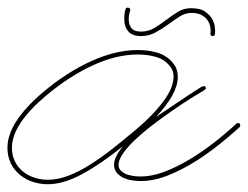

<svg xmlns="http://www.w3.org/2000/svg" viewBox="-41 -470 649 502"><path d="M585.9 -146.5Q587.2 -143.9 587.2 -141.9Q587.2 -140.6 585.9 -138Q562.5 -116.5 531.6 -91.8Q500.7 -67.1 466.5 -45.9Q432.3 -24.7 396.5 -10.7Q360.7 3.3 326.8 3.3Q317.1 3.3 305 1.6Q293 0 282.2 -4.9Q271.5 -9.8 264.3 -18.2Q257.2 -26.7 257.2 -39.7Q257.2 -59.2 280.6 -87.9Q223.3 -41.7 174.2 -15Q125 11.7 84 11.7Q63.2 11.7 43.9 5.2Q24.7 -1.3 10.1 -13.7Q-4.6 -26 -13 -43.6Q-21.5 -61.2 -21.5 -84Q-21.5 -149.7 71 -228.5Q133.5 -281.2 197.6 -310.2Q261.7 -339.2 319 -339.2Q346.4 -339.2 368.5 -332.7Q369.8 -332.7 378.6 -329.4Q387.4 -326.2 397.5 -318.7Q407.6 -311.2 415.7 -299.2Q423.8 -287.1 423.8 -268.9Q423.8 -224 366.5 -164.1Q390 -179.7 411.8 -194.3Q433.6 -209 450.2 -220.1Q466.8 -231.1 477.2 -237.6Q487.6 -244.1 488.9 -244.1Q489.6 -244.8 491.5 -244.8Q497.4 -244.8 497.4 -238.9Q497.4 -237 490.6 -232.7Q483.7 -228.5 469.1 -219.7Q454.4 -210.9 432 -196Q409.5 -181 378.9 -158.9Q324.2 -119.1 296.5 -88.5Q268.9 -57.9 268.9 -39.1Q268.9 -29.9 275.1 -23.8Q281.2 -17.6 290 -14.3Q298.8 -11.1 308.6 -9.8Q318.4 -8.5 326.2 -8.5Q355.5 -8.5 387.7 -20.5Q419.9 -32.6 452.8 -52.1Q485.7 -71.6 517.6 -96.4Q549.5 -121.1 577.5 -147.1Q580.1 -148.4 581.4 -148.4Q584 -148.4 585.9 -146.5ZM84 0Q111.3 0 140 -11.4Q168.6 -22.8 196.9 -41Q225.3 -59.2 252.6 -80.7Q279.9 -102.2 304.7 -123Q337.2 -149.7 358.1 -171.9Q378.9 -194 391.3 -212.2Q403.6 -230.5 408.2 -244.5Q412.8 -258.5 412.8 -268.9Q412.8 -283.9 405.6 -293.9Q398.4 -304 389.6 -310.2Q380.9 -316.4 373.4 -319Q365.9 -321.6 365.2 -321.6Q343.8 -327.5 319 -327.5Q263.7 -327.5 201.8 -299.2Q140 -270.8 78.8 -219.4Q-9.8 -144.5 -9.8 -84Q-9.8 -64.5 -2.3 -48.8Q5.2 -33.2 17.9 -22.5Q30.6 -11.7 47.9 -5.9Q65.1 0 84 0ZM513.7 -375.7Q509.1 -377 509.1 -381.5Q509.1 -382.2 509.4 -383.5Q509.8 -384.8 509.8 -391.3Q509.8 -395.2 508.1 -402.7Q506.5 -410.2 501.3 -417.6Q496.1 -425.1 486 -430.7Q475.9 -436.2 459.6 -436.2Q443.4 -436.2 428.7 -426.8Q414.1 -417.3 398.4 -405.9Q382.8 -394.5 365.6 -385.1Q348.3 -375.7 327.5 -375.7Q304.7 -375.7 294.3 -388Q283.9 -400.4 283.9 -419.3Q283.9 -431.6 285.2 -438.2Q286.5 -444.7 287.8 -447.3Q289.1 -449.9 290.7 -449.9Q292.3 -449.9 293.6 -449.9Q299.5 -449.9 299.5 -443.4V-442.1Q298.8 -441.4 297.2 -434.9Q295.6 -428.4 295.6 -419.3Q295.6 -405.6 302.7 -396.5Q309.9 -387.4 327.5 -387.4Q347 -387.4 362.6 -396.8Q378.3 -406.2 393.6 -418Q408.9 -429.7 424.2 -439.1Q439.5 -448.6 458.3 -448.6Q483.1 -448.6 496.1 -439.1Q509.1 -429.7 514.6 -418.6Q520.2 -407.6 520.8 -398.4Q521.5 -389.3 521.5 -390Q521.5 -380.9 520.2 -378.3Q518.9 -375.7 515 -375.7Z"/></svg>

Font: League Script
Style: League Script
Weight: 400
Foundry: Haley Fiege
Version: Version 1.001